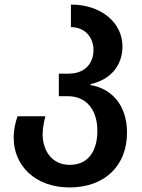

<svg xmlns="http://www.w3.org/2000/svg" viewBox="-20 -572 622 842"><path d="M285 250C440 250 537 154 537 10C537 -119 462 -185 377 -199V-203C462 -222 517 -281 517 -369C517 -470 427 -552 291 -552V-453C354 -453 390 -407 390 -352C390 -302 360 -249 280 -249H238V-150H278C361 -150 407 -88 407 2C407 86 370 151 286 151C205 151 167 85 167 17C167 -8 173 -41 179 -62H57C48 -38 40 -5 40 32C40 155 135 250 285 250Z"/></svg>

Font: Noto Sans Georgian SemiBold
Style: Regular
Weight: 600
Designer: Monotype Design Team, Akaki Razmadze
Foundry: Google LLC
Version: Version 2.005